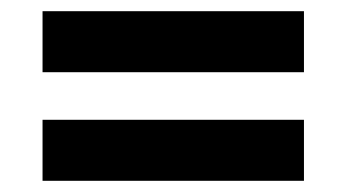

<svg xmlns="http://www.w3.org/2000/svg" viewBox="-20 -494 618 343"><path d="M523 -474V-365H56V-474ZM523 -280V-171H56V-280Z"/></svg>

Font: Noto Sans Oriya
Style: Bold
Weight: 700
Designer: Amélie Bonet and Sol Matas
Foundry: Google LLC
Version: Version 2.006; ttfautohint (v1.8.4.7-5d5b)